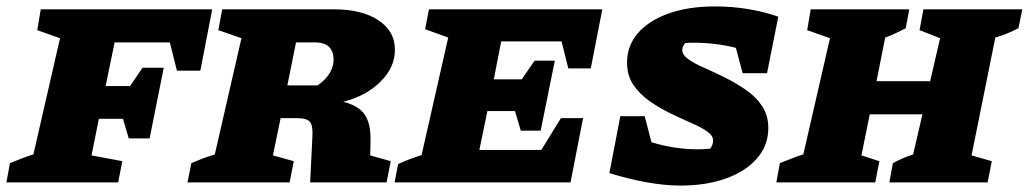

<svg xmlns="http://www.w3.org/2000/svg" viewBox="-43 -568 3204 598"><path d="M358 -137 340 -198H265L242 -84L338 -66L325 0H-23L-12 -60Q7 -67 25 -74.5Q43 -82 61 -87L144 -449L73 -474L84 -539H618L581 -348H508L486 -436H314L286 -300H362L401 -357H467L423 -137Z M541 0 553 -60Q567 -66 583.5 -72.5Q600 -79 626 -87L709 -449L637 -474L649 -539H997Q1084 -539 1135.5 -505Q1187 -471 1187 -413Q1187 -358 1142 -313.5Q1097 -269 1026 -251Q1074 -239 1093 -211Q1112 -183 1111 -131L1110 -84L1174 -66L1161 0H923L930 -143Q932 -175 923 -187.5Q914 -200 883 -200H831L807 -84L872 -66L859 0ZM938 -436H879L852 -302H946Q971 -319 983.5 -340Q996 -361 996 -381Q996 -436 938 -436Z M1186 0 1197 -57Q1214 -65 1232.5 -72Q1251 -79 1270 -85L1353 -451L1281 -477L1293 -539H1833L1797 -355H1727L1706 -439H1518L1495 -321H1582L1622 -379H1685L1641 -161H1579L1561 -222H1475L1450 -101H1643L1704 -200H1773L1734 0Z M2270 -340 2249 -419Q2218 -427 2184 -431Q2150 -435 2115 -435Q2103 -435 2092 -434Q2082 -425 2082 -412Q2082 -397 2101 -383.5Q2120 -370 2151 -356.5Q2182 -343 2216 -326Q2250 -309 2281 -287.5Q2312 -266 2331 -237Q2350 -208 2350 -169Q2350 -116 2315.5 -75.5Q2281 -35 2219 -12.5Q2157 10 2076 10Q2027 10 1969.5 -0.5Q1912 -11 1855 -29L1889 -206H1965L1986 -125Q2058 -103 2131 -103Q2150 -103 2169 -105Q2178 -117 2178 -130Q2178 -146 2159 -159Q2140 -172 2109 -185.5Q2078 -199 2044 -215.5Q2010 -232 1979.5 -253.5Q1949 -275 1929.5 -304Q1910 -333 1910 -373Q1910 -426 1944 -465Q1978 -504 2039.5 -526Q2101 -548 2184 -548Q2238 -548 2288.5 -539.5Q2339 -531 2381 -516L2346 -340Z M2375 0 2386 -60Q2405 -67 2423 -74.5Q2441 -82 2459 -87L2542 -449L2471 -474L2482 -539H2789L2778 -480Q2762 -472 2746.5 -464.5Q2731 -457 2714 -451L2687 -315H2854L2885 -449L2821 -474L2833 -539H3141L3129 -480Q3111 -471 3094 -464Q3077 -457 3057 -451L2983 -84L3046 -66L3033 0H2727L2738 -60Q2753 -68 2768 -74.5Q2783 -81 2801 -87L2830 -212H2666L2640 -84L2696 -66L2683 0Z"/></svg>

Font: Piazzolla SC ExtraBold
Style: Italic
Weight: 800
Italic angle: -11.3°
Designer: Juan Pablo del Peral
Foundry: Huerta Tipografica
Version: Version 1.330